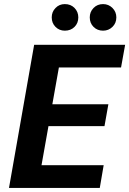

<svg xmlns="http://www.w3.org/2000/svg" viewBox="-20 -919 632 939"><path d="M24 0 147 -700H592L572 -589H268L236 -409H510L491 -302H217L183 -111H487L468 0ZM297 -769Q270 -769 251.5 -787.5Q233 -806 233 -834Q233 -861 251.5 -880Q270 -899 297 -899Q326 -899 344.5 -880Q363 -861 363 -834Q363 -806 344.5 -787.5Q326 -769 297 -769ZM484 -769Q456 -769 437.5 -787.5Q419 -806 419 -834Q419 -861 437.5 -880Q456 -899 484 -899Q511 -899 530 -880Q549 -861 549 -834Q549 -806 530 -787.5Q511 -769 484 -769Z"/></svg>

Font: DM Sans 17pt ExtraBold
Style: Italic
Weight: 800
Italic angle: -10°
Version: Version 4.004;gftools[0.9.30]